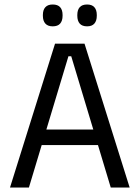

<svg xmlns="http://www.w3.org/2000/svg" viewBox="-20 -833 620 853"><path d="M24.5 0 224.5 -639H355.5L556 0H472L296.5 -583H284L108.5 0ZM144.5 -188.5V-257.5H435.5V-188.5ZM214 -716Q192.5 -716 181.5 -728.2Q170.5 -740.5 170.5 -763V-766.5Q170.5 -789 181.5 -801Q192.5 -813 214 -813Q236.5 -813 247.2 -801Q258 -789 258 -766.5V-763Q258 -740.5 247.2 -728.2Q236.5 -716 214 -716ZM367 -716Q345 -716 334.2 -728.2Q323.5 -740.5 323.5 -763V-766.5Q323.5 -789 334.2 -801Q345 -813 367 -813Q388.5 -813 399.2 -801Q410 -789 410 -766.5V-763Q410 -740.5 399.2 -728.2Q388.5 -716 367 -716Z"/></svg>

Font: Anek Tamil
Style: Regular
Weight: 400
Designer: Aadarsh Rajan (Tamil), Yesha Goshar (Latin)
Foundry: Ek Type
Version: Version 1.003